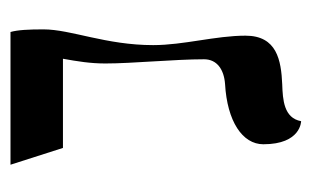

<svg xmlns="http://www.w3.org/2000/svg" viewBox="-134 -460 594 366"><g transform="rotate(90 163.0 -277.0)"><path d="M66 -272C66 -182 36 -115 36 -63C36 -35 37 -14 41 0H294L262 -100H92C97 -128 101 -152 101 -181C101 -232 93 -313 93 -369C93 -394 113 -407 140 -409C211 -413 255 -442 255 -482C255 -554 211 -554 211 -554C205 -521 170 -519 141 -518C95 -516 48 -508 48 -448C48 -391 66 -330 66 -272Z"/></g></svg>

Font: Libertinus Sans
Style: Bold
Weight: 700
Designer: Philipp H. Poll, Khaled Hosny
Foundry: Caleb Maclennan
Version: Version 7.050;RELEASE